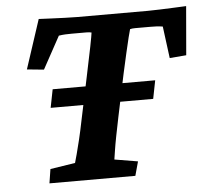

<svg xmlns="http://www.w3.org/2000/svg" viewBox="-46 -626 725 674"><g transform="rotate(-5 317.0 -289.0)"><path d="M633.8 -578.1 619.1 -406.2 560.5 -401.4 545.9 -513.7Q534.2 -515.6 524.4 -516.1Q514.6 -516.6 502 -516.6H468.8Q460 -516.6 448.7 -516.6Q437.5 -516.6 430.7 -514.6Q428.7 -508.8 423.3 -486.8Q418 -464.8 410.6 -433.1Q403.3 -401.4 394.5 -361.3L363.3 -212.9Q355.5 -174.8 349.6 -145Q343.8 -115.2 340.8 -95.2Q337.9 -75.2 335.9 -63.5L418 -49.8L404.3 0H101.6L109.4 -49.8L197.3 -63.5Q200.2 -73.2 205.6 -93.3Q210.9 -113.3 218.3 -143.6Q225.6 -173.8 233.4 -212.9L264.6 -361.3Q278.3 -425.8 286.1 -465.3Q293.9 -504.9 294.9 -514.6Q288.1 -516.6 276.9 -516.6Q265.6 -516.6 256.8 -516.6H225.6Q212.9 -516.6 202.6 -516.1Q192.4 -515.6 179.7 -513.7L117.2 -399.4L57.6 -405.3L114.3 -578.1Q131.8 -577.1 156.2 -576.2Q180.7 -575.2 206.1 -574.2Q231.4 -573.2 249 -573.2H499Q516.6 -573.2 541.5 -574.2Q566.4 -575.2 591.8 -576.2Q617.2 -577.1 633.8 -578.1ZM128.9 -263.7 141.6 -328.1H502.9L490.2 -263.7Z"/></g></svg>

Font: Crimson Pro
Style: Bold Italic
Weight: 700
Italic angle: -12°
Designer: Jacques Le Bailly
Foundry: Baron von Fonthausen
Version: Version 1.003